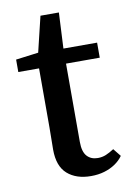

<svg xmlns="http://www.w3.org/2000/svg" viewBox="-76 -668 494 729"><g transform="rotate(-10 171.5 -303.5)"><path d="M145 -424V-482H326V-424ZM216 13Q159 13 125 -17Q91 -47 91 -111Q91 -131 91.5 -150.5Q92 -170 92 -197V-424H12V-472L136 -488L92 -454L132 -620H203L195 -458L196 -441V-122Q196 -84 211.5 -67Q227 -50 253 -50Q270 -50 284.5 -56Q299 -62 316 -73L340 -43Q328 -26 309.5 -13.5Q291 -1 267.5 6Q244 13 216 13Z"/></g></svg>

Font: Source Serif 4 18pt Medium
Style: Regular
Weight: 500
Designer: Frank Grießhammer
Foundry: Adobe Systems Incorporated
Version: Version 4.004;hotconv 1.0.116;makeotfexe 2.5.65601